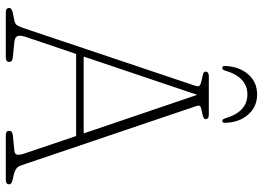

<svg xmlns="http://www.w3.org/2000/svg" viewBox="-142 -764 906 662"><g transform="rotate(90 311.0 -433.0)"><path d="M193.5 -11.5Q193.5 0 177.5 0H23Q7.5 0 7.5 -11.5Q7.5 -21 25.5 -24.5L48.5 -29Q63 -31.5 68 -40.2Q73 -49 79.5 -69L275 -651Q279.5 -664 275.5 -668Q271.5 -672 256 -675.5Q242 -678 234.5 -680.5Q227 -683 227 -688.5Q227 -700 243 -700H375Q391 -700 391 -688.5Q391 -680.5 362 -675.5Q350 -673 346.2 -670Q342.5 -667 346 -656L550.5 -52Q554.5 -40 564.8 -34.2Q575 -28.5 593.5 -25Q606.5 -22.5 611 -19.5Q615.5 -16.5 615.5 -11.5Q615.5 0 600 0H446.5Q431 0 431 -11.5Q431 -23.5 449.5 -24.5L499 -29.5Q511.5 -30.5 513.2 -39Q515 -47.5 509 -65L449 -242.5H166L107.5 -69.5Q101 -50 104.5 -40.5Q108 -31 125 -29.5L175 -24.5Q193.5 -23.5 193.5 -11.5ZM175 -268.5H440L307 -660ZM305.5 -833Q245.5 -833 223 -755Q220.5 -746.5 214.5 -746.5Q207.5 -746.5 207.5 -755.5Q209 -804 235.8 -835.2Q262.5 -866.5 305.5 -866.5Q348.5 -866.5 375.5 -835.2Q402.5 -804 403.5 -755.5Q403.5 -746.5 396.5 -746.5Q391.5 -746.5 388.5 -755Q366 -833 305.5 -833Z"/></g></svg>

Font: Fraunces 72pt S100 Thin
Style: Regular
Weight: 100
Version: Version 1.000; ttfautohint (v1.8.3)